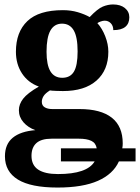

<svg xmlns="http://www.w3.org/2000/svg" viewBox="-20 -594 623 854"><path d="M483.9 -460Q483.9 -479 472.9 -490.5Q461.9 -502 445.8 -502Q437.5 -502 428 -498.5Q418.5 -495.1 413.1 -491.2Q434.6 -467.3 448.2 -432.4Q461.9 -397.5 461.9 -363.8Q461.9 -282.2 409.2 -235.6Q356.4 -189 259.8 -189Q252.9 -189 230.7 -189.7Q208.5 -190.4 202.1 -191.9Q181.2 -178.7 173.6 -166.3Q166 -153.8 166 -141.1Q166 -124.5 179 -116.7Q191.9 -108.9 212.9 -108.9H334Q428.2 -108.9 477.1 -70.6Q525.9 -32.2 525.9 43.9Q525.9 49.3 525.4 54.9Q524.9 60.5 523.9 65.9H583V124H508.8Q483.4 180.2 415.8 210.2Q348.1 240.2 235.8 240.2Q117.7 240.2 59.8 204.8Q2 169.4 2 101.1Q2 47.4 36.6 18.8Q71.3 -9.8 137.2 -15.1Q104.5 -26.9 84.2 -50.3Q64 -73.7 64 -104Q64 -130.4 83 -155Q102.1 -179.7 152.8 -209Q105 -226.1 77.9 -267.3Q50.8 -308.6 50.8 -363.8Q50.8 -451.7 101.8 -500.2Q152.8 -548.8 259.8 -548.8Q295.4 -548.8 325.9 -539.8Q356.4 -530.8 378.9 -518.1Q414.1 -555.2 437.3 -564.7Q460.4 -574.2 482.9 -574.2Q516.1 -574.2 535.6 -558.1Q555.2 -542 555.2 -517.1Q555.2 -489.3 537.4 -474.6Q519.5 -460 483.9 -460ZM251 65.9H410.2Q406.2 42 386.2 32.5Q366.2 22.9 331.1 22.9H209Q163.6 22.9 141.8 42.5Q120.1 62 120.1 99.1Q120.1 140.6 149.9 160.4Q179.7 180.2 237.8 180.2Q367.7 180.2 400.9 124H251ZM256.8 -248Q292.5 -248 308.8 -275.4Q325.2 -302.7 325.2 -365.2Q325.2 -429.2 307.9 -459Q290.5 -488.8 255.9 -488.8Q221.7 -488.8 204.3 -458.3Q187 -427.7 187 -363.8Q187 -305.2 204.3 -276.6Q221.7 -248 256.8 -248Z"/></svg>

Font: Droid Serif
Style: Bold
Weight: 700
Designer: Monotype Design team
Foundry: Monotype Imaging Inc.
Version: Version 1.03